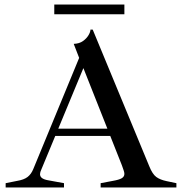

<svg xmlns="http://www.w3.org/2000/svg" viewBox="-20 -829 805 849"><path d="M5 0V-19L55 -29Q86 -34 102 -46.5Q118 -59 127 -81L330 -573L306 -635Q331 -636 347 -647.5Q363 -659 371.5 -673.5Q380 -688 380 -698H390L640 -94Q654 -59 671 -46.5Q688 -34 717 -28L760 -19V0H425V-19L478 -29Q507 -34 518.5 -41Q530 -48 530 -60Q530 -67 526.5 -76.5Q523 -86 519 -98L338 -555H360L163 -80Q160 -74 158.5 -68.5Q157 -63 157 -59Q157 -48 166 -41.5Q175 -35 192 -32L263 -19V0ZM224 -228 219 -260H509V-228ZM220 -766V-809H530V-766Z"/></svg>

Font: Ibarra Real Nova Medium
Style: Regular
Weight: 500
Designer: Jose Maria Ribagorda & Octavio Pardo
Foundry: Jose Maria Ribagorda
Version: Version 2.000